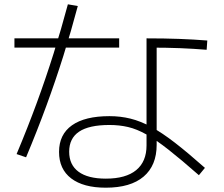

<svg xmlns="http://www.w3.org/2000/svg" viewBox="-20 -830 1040 891"><path d="M471 41Q367 41 310.5 -2Q254 -45 254 -125Q254 -206 314 -248.5Q374 -291 488 -291Q539 -291 585.5 -279.5Q632 -268 682 -241Q732 -214 792 -167.5Q852 -121 931 -51L903 -17Q821 -89 762.5 -135Q704 -181 659.5 -206Q615 -231 574.5 -240.5Q534 -250 488 -250Q393 -250 347 -219Q301 -188 301 -126Q301 -65 344.5 -33Q388 -1 471 -1Q564 -1 612 -40.5Q660 -80 660 -155V-652Q743 -652 811 -649.5Q879 -647 942 -642L939 -599Q878 -604 815.5 -606.5Q753 -609 673 -609L707 -637V-158Q707 -62 646.5 -10.5Q586 41 471 41ZM57 -115Q109 -239 151 -353.5Q193 -468 228.5 -581Q264 -694 295 -810L341 -802Q310 -685 274 -570.5Q238 -456 195.5 -340Q153 -224 101 -100ZM47 -609V-652H533V-609Z"/></svg>

Font: M PLUS 1 Code Light
Style: Regular
Weight: 300
Designer: Coji Morishita
Foundry: UNDERFOREST DESIGN
Version: Version 1.002